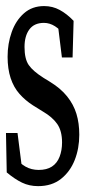

<svg xmlns="http://www.w3.org/2000/svg" viewBox="-21 -618 296 642"><path d="M106.4 4.4Q77.1 4.4 52.7 -7.3Q28.3 -19 1.5 -41.5L-1 -173.3H37.6L55.7 -30.8H27.3V-94.2Q44.9 -71.8 64.5 -60.8Q84 -49.8 108.4 -49.8Q135.3 -49.8 152.6 -61Q169.9 -72.3 178.2 -93.8Q186.5 -115.2 186.5 -141.6Q186.5 -180.2 170.4 -203.4Q154.3 -226.6 121.6 -245.6L89.4 -265.6Q63.5 -282.2 44.2 -304Q24.9 -325.7 14.6 -356.7Q4.4 -387.7 4.4 -428.2Q4.4 -472.2 18.1 -510.7Q31.7 -549.3 59.1 -573.5Q86.4 -597.7 126.5 -597.7Q154.8 -597.7 178.7 -584.7Q202.6 -571.8 225.1 -548.3L221.7 -425.8H186L170.9 -548.3H197.3V-496.6Q180.7 -519 162.8 -530.3Q145 -541.5 126 -541.5Q93.3 -541.5 77.1 -519.5Q61 -497.6 61 -460.9Q61 -420.9 75.2 -400.4Q89.4 -379.9 125 -357.4L146.5 -344.2Q181.6 -322.8 203.4 -295.7Q225.1 -268.6 234.6 -237.3Q244.1 -206.1 244.1 -167.5Q244.1 -121.6 228.8 -82.8Q213.4 -43.9 182.9 -19.8Q152.3 4.4 106.4 4.4Z"/></svg>

Font: Scarab Serif
Style: Condensed
Weight: 400
Designer: John Roberts
Foundry: Scarab
Version: 1.0